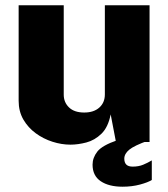

<svg xmlns="http://www.w3.org/2000/svg" viewBox="-20 -537 636 726"><path d="M246.5 10Q213 10 178.5 -1Q144 -12 115 -33.2Q86 -54.5 68.2 -85.2Q50.5 -116 50.5 -156V-517H221V-179Q221 -150 241 -130.8Q261 -111.5 298.5 -111.5Q334.5 -111.5 355.5 -130.2Q376.5 -149 376.5 -180V-517H545.5V0H418.5L398.5 -104.5Q389 -56 363.5 -31.2Q338 -6.5 306.2 1.8Q274.5 10 246.5 10ZM330 85.5Q330 59.5 348 36.2Q366 13 424 -7L541 -5.5Q487.5 13.5 468.8 29Q450 44.5 450 63Q450 78 457.8 85.5Q465.5 93 481.5 93Q504 93 521 86Q538 79 554 69.5V143.5Q540 152.5 509.5 160.8Q479 169 443.5 169Q391.5 169 360.8 148.2Q330 127.5 330 85.5Z"/></svg>

Font: Public Sans ExtraBold
Style: Regular
Weight: 800
Designer: The Public Sans Project Authors: Dan O. Williams and USWDS (Libre Franklin designed by Pablo Impallari and Rodrigo Fuenz
Version: Version 1.007